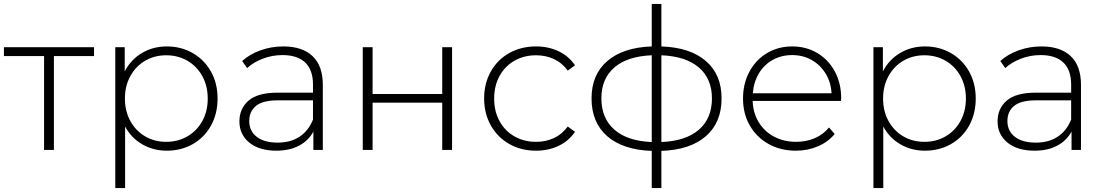

<svg xmlns="http://www.w3.org/2000/svg" viewBox="-21 -762 5610 976"><path d="M457 -477H253V0H203V-477H-1V-522H457Z M1085 -261Q1085 -184 1051.5 -123.5Q1018 -63 959 -29.5Q900 4 827 4Q758 4 702 -28.5Q646 -61 615 -119V194H565V-522H613V-399Q644 -459 700.5 -492.5Q757 -526 827 -526Q900 -526 959 -492Q1018 -458 1051.5 -398Q1085 -338 1085 -261ZM1035 -261Q1035 -325 1007.5 -375Q980 -425 932 -453Q884 -481 824 -481Q764 -481 716.5 -453Q669 -425 641.5 -375Q614 -325 614 -261Q614 -197 641.5 -147Q669 -97 716.5 -69Q764 -41 824 -41Q884 -41 932 -69Q980 -97 1007.5 -147Q1035 -197 1035 -261Z M1620 -331V0H1572V-93Q1547 -47 1499 -21.5Q1451 4 1384 4Q1297 4 1246.5 -37Q1196 -78 1196 -145Q1196 -210 1242.5 -250.5Q1289 -291 1391 -291H1570V-333Q1570 -406 1530.5 -444Q1491 -482 1415 -482Q1363 -482 1315.5 -464Q1268 -446 1235 -416L1210 -452Q1249 -487 1304 -506.5Q1359 -526 1419 -526Q1516 -526 1568 -476.5Q1620 -427 1620 -331ZM1570 -154V-252H1392Q1315 -252 1280.5 -224Q1246 -196 1246 -147Q1246 -96 1284 -66.5Q1322 -37 1391 -37Q1456 -37 1501.5 -67Q1547 -97 1570 -154Z M1823 -522H1873V-284H2227V-522H2277V0H2227V-240H1873V0H1823Z M2440 -261Q2440 -338 2474 -398.5Q2508 -459 2568 -492.5Q2628 -526 2704 -526Q2767 -526 2818.5 -501.5Q2870 -477 2902 -430L2865 -403Q2837 -442 2795.5 -461.5Q2754 -481 2704 -481Q2643 -481 2594.5 -453.5Q2546 -426 2518.5 -376Q2491 -326 2491 -261Q2491 -196 2518.5 -146Q2546 -96 2594.5 -68.5Q2643 -41 2704 -41Q2754 -41 2795.5 -60.5Q2837 -80 2865 -119L2902 -92Q2870 -45 2818.5 -20.5Q2767 4 2704 4Q2628 4 2568 -30Q2508 -64 2474 -124.5Q2440 -185 2440 -261Z M3341 5V194H3292V5Q3146 0 3066 -69.5Q2986 -139 2986 -262Q2986 -383 3066.5 -452Q3147 -521 3292 -526V-742H3341V-526Q3487 -521 3567 -452Q3647 -383 3647 -262Q3647 -139 3567 -69.5Q3487 0 3341 5ZM3292 -40V-481Q3168 -476 3102 -419Q3036 -362 3036 -262Q3036 -161 3102 -103Q3168 -45 3292 -40ZM3598 -262Q3598 -362 3531.5 -419Q3465 -476 3341 -481V-40Q3465 -45 3531.5 -102.5Q3598 -160 3598 -262Z M4254 -249H3805Q3807 -188 3836 -140.5Q3865 -93 3914.5 -67Q3964 -41 4026 -41Q4077 -41 4120.5 -59.5Q4164 -78 4193 -114L4222 -81Q4188 -40 4136.5 -18Q4085 4 4025 4Q3947 4 3886 -30Q3825 -64 3790.5 -124Q3756 -184 3756 -261Q3756 -337 3788.5 -397.5Q3821 -458 3878 -492Q3935 -526 4006 -526Q4077 -526 4133.5 -492.5Q4190 -459 4222.5 -399Q4255 -339 4255 -263ZM3806 -288H4206Q4203 -344 4176 -388Q4149 -432 4105 -457Q4061 -482 4006 -482Q3951 -482 3907 -457.5Q3863 -433 3836.5 -388.5Q3810 -344 3806 -288Z M4939 -261Q4939 -184 4905.5 -123.5Q4872 -63 4813 -29.5Q4754 4 4681 4Q4612 4 4556 -28.5Q4500 -61 4469 -119V194H4419V-522H4467V-399Q4498 -459 4554.5 -492.5Q4611 -526 4681 -526Q4754 -526 4813 -492Q4872 -458 4905.5 -398Q4939 -338 4939 -261ZM4889 -261Q4889 -325 4861.5 -375Q4834 -425 4786 -453Q4738 -481 4678 -481Q4618 -481 4570.5 -453Q4523 -425 4495.5 -375Q4468 -325 4468 -261Q4468 -197 4495.5 -147Q4523 -97 4570.5 -69Q4618 -41 4678 -41Q4738 -41 4786 -69Q4834 -97 4861.5 -147Q4889 -197 4889 -261Z M5474 -331V0H5426V-93Q5401 -47 5353 -21.5Q5305 4 5238 4Q5151 4 5100.5 -37Q5050 -78 5050 -145Q5050 -210 5096.5 -250.5Q5143 -291 5245 -291H5424V-333Q5424 -406 5384.5 -444Q5345 -482 5269 -482Q5217 -482 5169.5 -464Q5122 -446 5089 -416L5064 -452Q5103 -487 5158 -506.5Q5213 -526 5273 -526Q5370 -526 5422 -476.5Q5474 -427 5474 -331ZM5424 -154V-252H5246Q5169 -252 5134.5 -224Q5100 -196 5100 -147Q5100 -96 5138 -66.5Q5176 -37 5245 -37Q5310 -37 5355.5 -67Q5401 -97 5424 -154Z"/></svg>

Font: Montserrat Atlas Light
Style: Regular
Weight: 300
Designer: Julieta Ulanovsky
Foundry: Julieta Ulanovsky
Version: Version 7.200